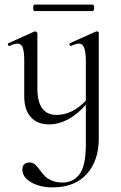

<svg xmlns="http://www.w3.org/2000/svg" viewBox="-20 -531 525 832"><path d="M130 -483Q124 -483 124 -497Q124 -511 130 -511H381Q388 -511 388 -497Q388 -483 381 -483ZM398 -395Q408 -395 408 -387V70Q408 165 356 223Q304 281 208 281Q153 281 115 259Q77 237 77 204Q77 173 109 173Q122 173 132 182Q142 191 151 203.5Q160 216 171.5 229Q183 242 203.5 251Q224 260 251 260Q297 260 324.5 224Q352 188 352 94V-77Q276 8 192 8Q142 8 113.5 -23.5Q85 -55 85 -114V-268Q85 -308 78.5 -325Q72 -342 56 -342Q42 -342 22 -332Q19 -331 16.5 -333.5Q14 -336 14 -339.5Q14 -343 17 -344L128 -394Q130 -395 132 -395Q135 -395 138.5 -392.5Q142 -390 142 -387V-148Q142 -33 225 -33Q293 -33 352 -95V-268Q352 -342 323 -342Q309 -342 288 -332Q286 -331 283.5 -333.5Q281 -336 281 -339.5Q281 -343 283 -344L395 -394Q397 -395 398 -395Z"/></svg>

Font: Cormorant Infant
Style: Regular
Weight: 400
Designer: Christian Thalmann (Catharsis Fonts)
Version: Version 1.000;PS 002.000;hotconv 1.0.88;makeotf.lib2.5.64775